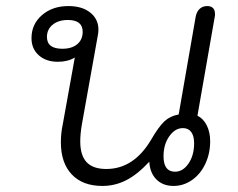

<svg xmlns="http://www.w3.org/2000/svg" viewBox="-20 -604 786 634"><path d="M181 -134Q181 -164 187 -192L227 -414Q204 -400 171 -400Q132 -400 108 -421.5Q84 -443 84 -478Q84 -524 118.5 -554Q153 -584 206 -584Q251 -584 278 -562.5Q305 -541 305 -506Q305 -497 303 -487L250 -191Q245 -161 245 -137Q245 -91 266 -68.5Q287 -46 331 -46Q421 -46 478 -141Q504 -186 523 -203.5Q542 -221 570 -226L626 -548Q629 -565 639 -574.5Q649 -584 664 -584Q690 -584 690 -557Q690 -551 689 -548L632 -222Q652 -212 663 -189.5Q674 -167 674 -138Q674 -97 658 -63Q642 -29 614 -9.5Q586 10 553 10Q518 10 496.5 -11.5Q475 -33 473 -70Q434 -28 397 -9Q360 10 318 10Q253 10 217 -28Q181 -66 181 -134ZM253 -499Q253 -538 204 -538Q173 -538 154 -522.5Q135 -507 135 -482Q135 -443 186 -443Q217 -443 235 -458Q253 -473 253 -499ZM621 -131Q621 -155 611.5 -168Q602 -181 584 -181Q558 -181 539 -154Q520 -127 520 -88Q520 -37 558 -37Q584 -37 602.5 -64Q621 -91 621 -131Z"/></svg>

Font: Kodchasan Light
Style: Italic
Weight: 300
Italic angle: -10°
Version: Version 1.000; ttfautohint (v1.6)